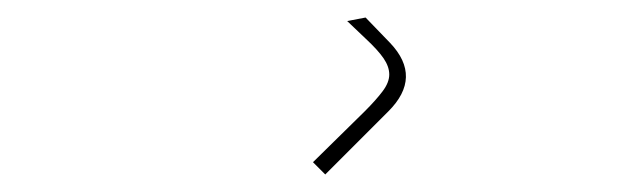

<svg xmlns="http://www.w3.org/2000/svg" viewBox="-20 -20 735 219"><path d="M425 29Q462 68 423 107L351 179L337 165L396 107Q409 94 416.5 84Q424 74 424 65Q424 56 417.5 46.5Q411 37 397 24L376 4L397 0Z"/></svg>

Font: TypoPRO Sinkin Sans
Style: 100 Thin
Weight: 100
Designer: Keith Bates
Foundry: K-Type
Version: Sinkin Sans (version 1.0)  by Keith Bates   •   © 2014   www